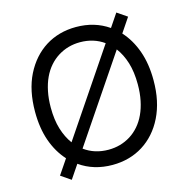

<svg xmlns="http://www.w3.org/2000/svg" viewBox="-113 -866 987 1005"><g transform="rotate(-15 380.5 -363.0)"><path d="M59.7 -363.6Q59.7 -479 101.2 -562.5Q122.2 -604.4 150.9 -636.9Q179.7 -669.4 215.2 -691.8Q250.7 -714.1 292.4 -725.7Q334.2 -737.2 380.7 -737.2Q481.2 -737.2 557.2 -684.7L605.1 -755.7L659.1 -718.8L606.9 -641.3Q652 -592 676.8 -522.4Q701.7 -452.8 701.7 -363.6Q701.7 -304.7 691.2 -255.7Q680.8 -206.7 660.2 -164.8Q639.6 -122.9 610.8 -90.4Q582 -57.9 546.3 -35.5Q510.7 -13.1 468.9 -1.6Q427.2 9.9 380.7 9.9Q279.1 9.9 203.1 -43.7L153.4 29.8L99.4 -7.1L153.4 -87Q108.3 -136.7 84 -205.6Q59.7 -274.5 59.7 -363.6ZM380.7 -72.4Q446.7 -72.4 500.4 -105.8Q527 -122.5 548.5 -147.2Q570 -171.9 585 -204.2Q600.1 -236.5 608.3 -276.5Q616.5 -316.4 616.5 -363.6Q616.5 -430.8 600.9 -481.4Q585.2 -532 557.5 -568.5L250 -113.3Q305.8 -72.4 380.7 -72.4ZM202.8 -160.2 509.9 -615.1Q454.2 -654.8 380.7 -654.8Q315 -654.8 261.4 -621.4Q234.7 -604.8 213.1 -580.1Q191.4 -555.4 176.3 -523.1Q161.2 -490.8 153.1 -450.8Q144.9 -410.9 144.9 -363.6Q144.9 -297.2 160.3 -247Q175.8 -196.7 202.8 -160.2Z"/></g></svg>

Font: Inter P
Style: Regular
Weight: 400
Designer: Rasmus Andersson
Foundry: rsms
Version: Version 3.018;git-588b23468